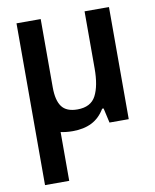

<svg xmlns="http://www.w3.org/2000/svg" viewBox="-87 -608 737 914"><g transform="rotate(-10 281.5 -151.0)"><path d="M231 10Q199 10 173 4V240H56V-542H173V-212Q173 -149 195.5 -118.5Q218 -88 271 -88Q336 -88 360.5 -135Q385 -182 385 -266V-542H503V0H410L394 -71H387Q362 -29 323.5 -9.5Q285 10 231 10Z"/></g></svg>

Font: Noto Sans Mono SemiCondensed SemiBold
Style: Regular
Weight: 600
Width: 4
Designer: Monotype Design Team
Foundry: Monotype Imaging Inc.
Version: Version 2.014; ttfautohint (v1.8.4.7-5d5b)